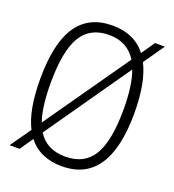

<svg xmlns="http://www.w3.org/2000/svg" viewBox="-137 -857 886 975"><g transform="rotate(20 306.0 -370.0)"><path d="M99 -111Q52 -202 52 -369Q52 -562 115 -656Q178 -750 306 -750Q425 -750 488 -668L538 -740H591L513 -628Q561 -535 561 -369Q561 10 306 10Q187 10 124 -71L75 0H21ZM109 -369Q109 -238 135 -164L454 -620Q405 -699 306 -699Q203 -699 156 -620Q109 -541 109 -369ZM306 -42Q409 -42 456 -120Q503 -198 503 -369Q503 -499 475 -574L157 -118Q204 -42 306 -42Z"/></g></svg>

Font: Encode Sans Compressed
Style: Light
Weight: 300
Designer: Pablo Impallari, Andres Torresi
Foundry: Pablo Impallari, Andres Torresi
Version: Version 1.000; ttfautohint (v1.00) -l 8 -r 50 -G 200 -x 14 -